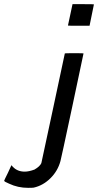

<svg xmlns="http://www.w3.org/2000/svg" viewBox="-116 -700 472 924"><path d="M211 -577 233 -680H284Q336 -680 336 -679L315 -576H263Q211 -576 211 -577ZM196 -443Q196 -444 241 -444Q286 -444 286 -443Q286 -441 231.5 -185.5Q177 70 175 75Q162 123 126.5 158Q91 193 46 203Q40 204 19 204Q-30 204 -72 184Q-96 174 -96 170Q-96 168 -78 132L-61 95L-54 103Q-32 126 3 126Q23 126 50 116Q76 101 83 85Q84 79 140 -180.5Q196 -440 196 -443Z"/></svg>

Font: MathJax_SansSerif
Style: Italic
Weight: 400
Version: Version 1.1